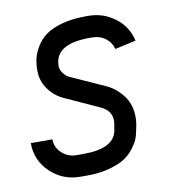

<svg xmlns="http://www.w3.org/2000/svg" viewBox="-65 -570 580 641"><g transform="rotate(-10 225.0 -250.0)"><path d="M275.9 -439H267.1Q149.4 -439 149.4 -364.3Q149.4 -351.6 158.7 -339.4Q168 -327.1 177.2 -323.2L293 -271Q324.7 -257.3 348.9 -226.6Q373 -195.8 373 -152.3Q373 -138.7 370.6 -125L365.7 -102.1Q363.3 -89.8 358.9 -78.6Q354.5 -67.4 341.3 -49.6Q328.1 -31.7 309.3 -19.3Q290.5 -6.8 257.1 2.7Q223.6 12.2 180.7 12.2H157.2Q97.7 12.2 55.4 -28.1Q13.2 -68.4 13.2 -127H86.4Q86.4 -99.6 107.2 -80.3Q127.9 -61 157.2 -61H180.7Q281.7 -61 294.4 -116.7L298.3 -138.7Q299.8 -146.5 299.8 -152.3Q299.8 -187.5 263.7 -203.6L147 -256.8Q117.7 -270 97.2 -298.1Q76.7 -326.2 76.7 -362.8Q76.7 -382.8 80.8 -401.4Q85 -419.9 97.4 -440.9Q109.9 -461.9 129.9 -477.1Q149.9 -492.2 185.3 -502.2Q220.7 -512.2 267.1 -512.2H275.9Q326.2 -512.2 366.2 -482.2Q406.2 -452.1 417 -403.3L345.7 -387.7Q340.3 -410.2 321.3 -424.6Q302.2 -439 275.9 -439Z"/></g></svg>

Font: Anka/Coder Narrow
Style: Italic
Weight: 400
Width: 3
Italic angle: -12°
Monospace: yes
Version: Version 001.100